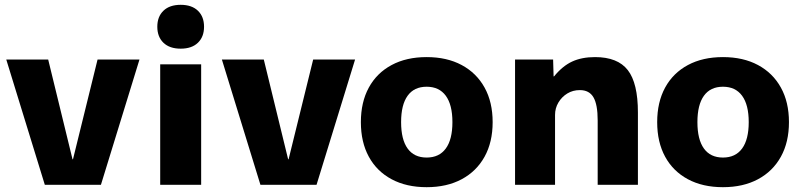

<svg xmlns="http://www.w3.org/2000/svg" viewBox="-20 -767 3326 797"><path d="M166 0 6 -520H180L281 -106H283L385 -520H559L399 0Z M645 0V-500H815V0ZM730 -565Q684 -565 658.5 -589.5Q633 -614 633 -656Q633 -698 658.5 -722.5Q684 -747 730 -747Q776 -747 801.5 -722.5Q827 -698 827 -656Q827 -614 801.5 -589.5Q776 -565 730 -565Z M1061 0 901 -520H1075L1176 -106H1178L1280 -520H1454L1294 0Z M1751 10Q1667 10 1605.5 -23Q1544 -56 1511 -116.5Q1478 -177 1478 -260Q1478 -343 1511 -403.5Q1544 -464 1605.5 -497Q1667 -530 1751 -530Q1835 -530 1896.5 -497Q1958 -464 1991.5 -403.5Q2025 -343 2025 -260Q2025 -177 1991.5 -116.5Q1958 -56 1896.5 -23Q1835 10 1751 10ZM1751 -113Q1803 -113 1830.5 -150.5Q1858 -188 1858 -260Q1858 -332 1830.5 -369.5Q1803 -407 1751 -407Q1699 -407 1672 -369.5Q1645 -332 1645 -260Q1645 -188 1672 -150.5Q1699 -113 1751 -113Z M2118 0V-520H2276L2278 -450H2280Q2315 -493 2355 -511.5Q2395 -530 2450 -530Q2544 -530 2586 -476Q2628 -422 2628 -300V0H2461V-267Q2461 -333 2443.5 -363Q2426 -393 2387 -393Q2358 -393 2335 -379Q2312 -365 2298 -341.5Q2284 -318 2284 -290V0Z M2981 10Q2897 10 2835.5 -23Q2774 -56 2741 -116.5Q2708 -177 2708 -260Q2708 -343 2741 -403.5Q2774 -464 2835.5 -497Q2897 -530 2981 -530Q3065 -530 3126.5 -497Q3188 -464 3221.5 -403.5Q3255 -343 3255 -260Q3255 -177 3221.5 -116.5Q3188 -56 3126.5 -23Q3065 10 2981 10ZM2981 -113Q3033 -113 3060.5 -150.5Q3088 -188 3088 -260Q3088 -332 3060.5 -369.5Q3033 -407 2981 -407Q2929 -407 2902 -369.5Q2875 -332 2875 -260Q2875 -188 2902 -150.5Q2929 -113 2981 -113Z"/></svg>

Font: M PLUS 2 ExtraBold
Style: Regular
Weight: 800
Version: Version 1.001